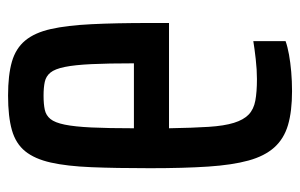

<svg xmlns="http://www.w3.org/2000/svg" viewBox="-154 -582 744 476"><g transform="rotate(90 218.0 -344.0)"><path d="M217 8Q166 8 133 -1.5Q100 -11 80.5 -34.5Q61 -58 52 -98Q43 -138 40 -198.5Q37 -259 37 -344V-391H298Q297 -450 294.5 -489Q292 -528 284.5 -552Q277 -576 264 -588.5Q251 -601 229.5 -605Q208 -609 176 -609Q153 -609 126.5 -606Q100 -603 82 -600V-680Q96 -685 115.5 -688.5Q135 -692 158 -694Q181 -696 206 -696Q256 -696 290 -686Q324 -676 345.5 -652Q367 -628 378 -588Q389 -548 393 -488Q397 -428 397 -344Q397 -259 394.5 -198.5Q392 -138 383 -98Q374 -58 355 -34.5Q336 -11 302.5 -1.5Q269 8 217 8ZM217 -80Q238 -80 252 -83Q266 -86 275 -97Q284 -108 289 -132.5Q294 -157 296 -198.5Q298 -240 298 -304H137Q137 -240 139 -198.5Q141 -157 146 -132.5Q151 -108 160 -97Q169 -86 183 -83Q197 -80 217 -80Z"/></g></svg>

Font: Saira ExtraCondensed SemiBold
Style: Regular
Weight: 600
Width: 2
Designer: Hector Gatti with collaboration of the Omnibus-Type team
Foundry: Omnibus-Type
Version: Version 1.101